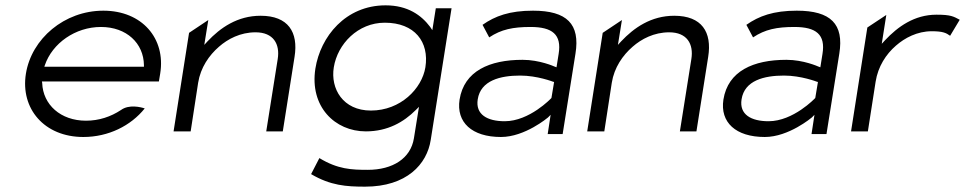

<svg xmlns="http://www.w3.org/2000/svg" viewBox="-20 -502 3614 719"><path d="M292 11C386 11 470 -31 522 -96C507 -101 463 -112 433 -90C395 -65 351 -50 302 -50C207 -50 141 -110 138 -191L137 -197H575L580 -227C601 -358 512 -462 367 -462C221 -462 98 -357 77 -226C56 -95 146 11 292 11ZM148 -258C176 -340 262 -401 358 -401C454 -401 518 -340 519 -258V-252H146Z M694 -10 722 -192C731 -249 763 -295 800 -327C833 -356 880 -381 937 -381C1004 -381 1029 -337 1020 -281L977 -10H1039L1083 -289C1098 -382 1059 -443 956 -443C869 -443 805 -398 757 -347L745 -334L760 -427L688 -379L630 -10Z M1350 -10C1432 -10 1492 -45 1537 -90L1549 -102L1530 16C1518 91 1451 134 1357 134C1297 134 1245 132 1176 90L1145 150C1218 193 1277 197 1347 197C1503 197 1579 113 1593 22L1671 -471H1612L1599 -389L1591 -401C1558 -445 1507 -482 1424 -482C1274 -482 1180 -365 1161 -245C1139 -103 1234 -10 1350 -10ZM1421 -417C1533 -417 1588 -345 1573 -250C1560 -170 1480 -88 1369 -88C1264 -88 1217 -170 1230 -250C1244 -337 1320 -417 1421 -417Z M1856 11C1946 11 2032 -62 2032 -62L2042 -72L2031 0H2087L2135 -301C2153 -412 2103 -462 1976 -462C1888 -462 1834 -442 1787 -409L1812 -362C1857 -392 1901 -401 1967 -401C2048 -401 2084 -373 2072 -300L2064 -250L2056 -253C2056 -253 2001 -278 1937 -278C1813 -278 1718 -236 1701 -129C1688 -44 1747 11 1856 11ZM1928 -219C1992 -219 2051 -196 2051 -196L2055 -195L2045 -135L2044 -134C2044 -134 1963 -48 1870 -48C1805 -48 1760 -73 1769 -130C1780 -201 1854 -219 1928 -219Z M2243 -10 2271 -192C2280 -249 2312 -295 2349 -327C2382 -356 2429 -381 2486 -381C2553 -381 2578 -337 2569 -281L2526 -10H2588L2632 -289C2647 -382 2608 -443 2505 -443C2418 -443 2354 -398 2306 -347L2294 -334L2309 -427L2237 -379L2179 -10Z M2844 11C2934 11 3020 -62 3020 -62L3030 -72L3019 0H3075L3123 -301C3141 -412 3091 -462 2964 -462C2876 -462 2822 -442 2775 -409L2800 -362C2845 -392 2889 -401 2955 -401C3036 -401 3072 -373 3060 -300L3052 -250L3044 -253C3044 -253 2989 -278 2925 -278C2801 -278 2706 -236 2689 -129C2676 -44 2735 11 2844 11ZM2916 -219C2980 -219 3039 -196 3039 -196L3043 -195L3033 -135L3032 -134C3032 -134 2951 -48 2858 -48C2793 -48 2748 -73 2757 -130C2768 -201 2842 -219 2916 -219Z M3230 -10 3259 -196C3268 -253 3298 -299 3335 -331C3368 -360 3415 -385 3469 -385C3510 -385 3523 -379 3538 -368L3574 -428C3551 -440 3542 -447 3487 -447C3404 -447 3342 -402 3294 -351L3282 -338L3299 -446L3228 -399L3167 -10Z"/></svg>

Font: Charger Pro
Style: LitExtObl
Weight: 300
Designer: Jasper
Foundry: Cannot Into Space Fonts
Version: Version 1.09